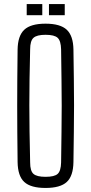

<svg xmlns="http://www.w3.org/2000/svg" viewBox="-20 -923 449 949"><path d="M205 6Q132 6 100 -23.5Q68 -53 67 -122Q66 -202 65.5 -270.5Q65 -339 65 -403Q65 -467 65.5 -533.5Q66 -600 67 -678Q68 -746 100 -776Q132 -806 205 -806Q278 -806 310 -776Q342 -746 343 -678Q344 -600 345 -533.5Q346 -467 346 -403Q346 -339 345 -270.5Q344 -202 343 -122Q342 -53 310 -23.5Q278 6 205 6ZM205 -49Q249 -49 265 -63.5Q281 -78 282 -120Q283 -203 284 -270Q285 -337 285 -399.5Q285 -462 284 -529Q283 -596 282 -679Q281 -721 265 -736Q249 -751 205 -751Q162 -751 145.5 -736Q129 -721 129 -679Q127 -598 126 -532Q125 -466 125 -403.5Q125 -341 126 -273Q127 -205 129 -120Q129 -78 145.5 -63.5Q162 -49 205 -49ZM222 -848V-903H300V-848ZM112 -848V-903H189V-848Z"/></svg>

Font: Big Shoulders Text Light
Style: Regular
Weight: 300
Designer: Patric King
Foundry: XO Type Co
Version: Version 1.000; ttfautohint (v1.8.2)